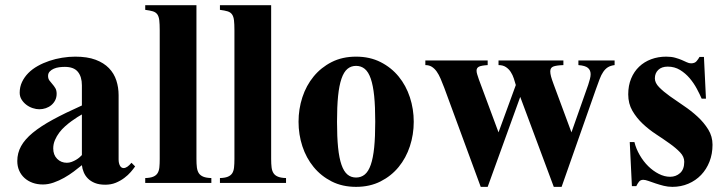

<svg xmlns="http://www.w3.org/2000/svg" viewBox="-20 -708 2814 743"><path d="M502.9 -64Q496.6 -54.7 486.1 -42.5Q475.6 -30.3 460.9 -19.3Q446.3 -8.3 428 -0.7Q409.7 6.8 387.2 6.8Q363.8 6.8 347.4 0.2Q331.1 -6.3 320.3 -17.1Q309.6 -27.8 304 -41.5Q298.3 -55.2 296.9 -68.8Q282.7 -57.1 265.4 -44.2Q248 -31.2 228.3 -20Q208.5 -8.8 187.5 -1.5Q166.5 5.9 146 5.9Q124 5.9 106 -0.7Q87.9 -7.3 74.7 -19.3Q61.5 -31.2 54.2 -47.9Q46.9 -64.5 46.9 -85Q46.9 -115.7 61.5 -142.3Q76.2 -168.9 106.7 -194.1Q137.2 -219.2 184.3 -244.9Q231.4 -270.5 296.9 -299.8V-377.9Q296.9 -411.1 281.2 -430.2Q265.6 -449.2 231 -449.2Q220.7 -449.2 209.2 -447.8Q197.8 -446.3 188.2 -442.1Q178.7 -438 172.4 -431.2Q166 -424.3 166 -414.1Q166 -403.8 171.1 -396.7Q176.3 -389.6 182.6 -382.6Q189 -375.5 194.1 -366.9Q199.2 -358.4 199.2 -345.2Q199.2 -331.1 193.6 -320.1Q188 -309.1 178.7 -301.3Q169.4 -293.5 157.2 -289.3Q145 -285.2 131.8 -285.2Q120.1 -285.2 106.7 -289.6Q93.3 -293.9 82 -302.5Q70.8 -311 63.5 -322.8Q56.2 -334.5 56.2 -349.1Q56.2 -371.6 65.2 -390.6Q74.2 -409.7 89.6 -425.3Q105 -440.9 126 -452.6Q147 -464.4 170.9 -472.4Q194.8 -480.5 220.5 -484.6Q246.1 -488.8 271 -488.8Q317.9 -488.8 349.9 -476.8Q381.8 -464.8 401.6 -444.3Q421.4 -423.8 430.2 -396.7Q439 -369.6 439 -339.8V-90.8Q439 -76.7 444.1 -67.1Q449.2 -57.6 458.5 -57.6Q471.7 -57.6 488.8 -78.1ZM296.9 -265.1Q290.5 -261.7 280 -255.1Q269.5 -248.5 257.1 -239.5Q244.6 -230.5 231.9 -219.2Q219.2 -208 209.2 -194.6Q199.2 -181.2 192.6 -165.8Q186 -150.4 186 -133.8Q186 -108.4 201.2 -93.3Q216.3 -78.1 238.8 -78.1Q248 -78.1 257.3 -81.5Q266.6 -85 274.4 -89.6Q282.2 -94.2 288.1 -99.4Q293.9 -104.5 296.9 -107.9Z M542 0V-19Q561.5 -19.5 572.8 -24.2Q584 -28.8 589.6 -37.6Q595.2 -46.4 596.7 -60.1Q598.1 -73.7 598.1 -92.8V-590.8Q598.1 -614.7 596.4 -629.4Q594.7 -644 588.9 -652.3Q583 -660.6 571.8 -664.1Q560.5 -667.5 542 -669.9V-688H740.2V-92.8Q740.2 -73.7 741.9 -60.1Q743.7 -46.4 749.5 -37.6Q755.4 -28.8 766.8 -24.2Q778.3 -19.5 797.9 -19V0Z M831.1 0V-19Q850.6 -19.5 861.8 -24.2Q873 -28.8 878.7 -37.6Q884.3 -46.4 885.7 -60.1Q887.2 -73.7 887.2 -92.8V-590.8Q887.2 -614.7 885.5 -629.4Q883.8 -644 877.9 -652.3Q872.1 -660.6 860.8 -664.1Q849.6 -667.5 831.1 -669.9V-688H1029.3V-92.8Q1029.3 -73.7 1031 -60.1Q1032.7 -46.4 1038.6 -37.6Q1044.4 -28.8 1055.9 -24.2Q1067.4 -19.5 1086.9 -19V0Z M1581.1 -236.8Q1581.1 -187.5 1566.2 -142.1Q1551.3 -96.7 1522.7 -61.8Q1494.1 -26.9 1452.6 -5.9Q1411.1 15.1 1357.9 15.1Q1304.7 15.1 1263.4 -5.9Q1222.2 -26.9 1193.6 -61.8Q1165 -96.7 1150.1 -142.1Q1135.3 -187.5 1135.3 -236.8Q1135.3 -286.1 1150.1 -331.5Q1165 -377 1193.6 -411.9Q1222.2 -446.8 1263.4 -467.8Q1304.7 -488.8 1357.9 -488.8Q1411.1 -488.8 1452.6 -467.8Q1494.1 -446.8 1522.7 -411.9Q1551.3 -377 1566.2 -331.5Q1581.1 -286.1 1581.1 -236.8ZM1432.1 -236.8Q1432.1 -295.4 1428 -336.4Q1423.8 -377.4 1414.8 -403.6Q1405.8 -429.7 1391.6 -441.4Q1377.4 -453.1 1357.9 -453.1Q1338.4 -453.1 1324.5 -441.4Q1310.5 -429.7 1301.5 -403.6Q1292.5 -377.4 1288.3 -336.4Q1284.2 -295.4 1284.2 -236.8Q1284.2 -178.2 1288.3 -137.2Q1292.5 -96.2 1301.5 -70.3Q1310.5 -44.4 1324.5 -32.7Q1338.4 -21 1357.9 -21Q1377.4 -21 1391.6 -32.7Q1405.8 -44.4 1414.8 -70.3Q1423.8 -96.2 1428 -137.2Q1432.1 -178.2 1432.1 -236.8Z M2358.4 -456.1Q2342.8 -454.1 2332.5 -447.8Q2322.3 -441.4 2314.5 -429.9Q2306.6 -418.5 2300.3 -401.6Q2293.9 -384.8 2286.1 -362.8L2153.3 15.1H2123L1993.2 -333L1867.2 15.1H1840.3L1699.2 -368.2Q1691.9 -387.2 1685.1 -403.3Q1678.2 -419.4 1669.9 -431.2Q1661.6 -442.9 1651.1 -449.5Q1640.6 -456.1 1626 -456.1V-474.1H1867.2V-456.1Q1842.8 -454.6 1833.5 -450Q1824.2 -445.3 1824.2 -434.6Q1824.2 -428.2 1826.7 -420.2Q1829.1 -412.1 1833 -400.9L1909.2 -195.8L1976.1 -378.9Q1972.7 -391.1 1968.3 -404.5Q1963.9 -418 1956.5 -429.4Q1949.2 -440.9 1937.7 -448.5Q1926.3 -456.1 1909.2 -456.1V-474.1H2160.2V-456.1Q2132.3 -455.1 2120.8 -450.4Q2109.4 -445.8 2109.4 -431.6Q2109.4 -423.3 2112.5 -411.6Q2115.7 -399.9 2122.1 -382.8L2191.4 -195.8L2256.3 -379.9Q2260.3 -392.1 2262.9 -402.3Q2265.6 -412.6 2265.6 -420.9Q2265.6 -436.5 2255.1 -445.3Q2244.6 -454.1 2218.3 -456.1V-474.1H2358.4Z M2704.1 -487.8 2711.9 -326.2H2695.3Q2688 -343.3 2676.5 -364.7Q2665 -386.2 2648.9 -405.3Q2632.8 -424.3 2611.6 -437.3Q2590.3 -450.2 2564 -450.2Q2540.5 -450.2 2527.3 -437.5Q2514.2 -424.8 2514.2 -404.8Q2514.2 -387.2 2530.8 -370.4Q2547.4 -353.5 2572 -335.9Q2596.7 -318.4 2625.7 -298.8Q2654.8 -279.3 2679.4 -256.6Q2704.1 -233.9 2720.7 -207Q2737.3 -180.2 2737.3 -147.9Q2737.3 -112.3 2725.6 -82.5Q2713.9 -52.7 2693.1 -31Q2672.4 -9.3 2643.8 2.9Q2615.2 15.1 2582 15.1Q2564.9 15.1 2548.3 11Q2531.7 6.8 2516.6 1.7Q2501.5 -3.4 2489.3 -7.8Q2477.1 -12.2 2469.2 -12.2Q2458.5 -12.2 2452.6 -4.6Q2446.8 2.9 2442.4 12.2H2425.3L2417 -158.2H2435.1Q2441.4 -132.3 2455.6 -107.9Q2469.7 -83.5 2488.5 -64.9Q2507.3 -46.4 2529.3 -35.2Q2551.3 -23.9 2573.2 -23.9Q2595.7 -23.9 2611.8 -38.3Q2627.9 -52.7 2627.9 -82Q2627.9 -101.6 2611.8 -118.4Q2595.7 -135.3 2571.8 -152.3Q2547.9 -169.4 2519.5 -188Q2491.2 -206.5 2467.3 -229Q2443.4 -251.5 2427.2 -279.3Q2411.1 -307.1 2411.1 -342.8Q2411.1 -377 2422.4 -404.1Q2433.6 -431.2 2453.4 -450Q2473.1 -468.8 2500 -478.8Q2526.9 -488.8 2558.1 -488.8Q2578.1 -488.8 2592.8 -484.6Q2607.4 -480.5 2618.4 -475.8Q2629.4 -471.2 2637.9 -467Q2646.5 -462.9 2654.3 -462.9Q2668.5 -462.9 2675.5 -471.2Q2682.6 -479.5 2687 -487.8Z"/></svg>

Font: Tai Heritage Pro
Style: Bold
Weight: 700
Designer: Faah Baccam, Walt Agee, Victor Gaultney, Annie Olsen, Eric Hays
Foundry: SIL International
Version: Version 2.600